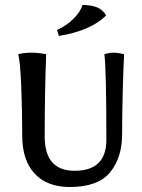

<svg xmlns="http://www.w3.org/2000/svg" viewBox="-20 -744 569 769"><path d="M69 -200Q69 -303 65 -400Q61 -497 53 -527Q79 -533 106 -533Q132 -533 165 -527Q159 -381 159 -197Q159 -60 279 -60Q406 -60 406 -184Q406 -467 398 -527Q417 -533 436 -533Q453 -533 477 -527Q474 -470 471.5 -374Q469 -278 469 -205Q469 -113 421 -54Q373 5 259 5Q169 5 119 -48.5Q69 -102 69 -200ZM208 -624Q245 -640 274 -668.5Q303 -697 310 -724Q347 -724 370 -714Q393 -704 405 -682Q344 -621 216 -600Z"/></svg>

Font: Mirza
Style: Regular
Weight: 400
Designer: Arabic design by Kourosh Beigpour, Latin design by Eduardo Tunni, engineering by Lasse Fister
Version: Version 1.000